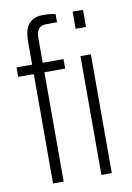

<svg xmlns="http://www.w3.org/2000/svg" viewBox="-84 -784 577 837"><g transform="rotate(-10 205.0 -365.5)"><path d="M82 0V-484H13V-526H82V-630Q82 -659 89.5 -681.5Q97 -704 115.5 -717.5Q134 -731 167 -731Q176 -731 185.5 -730.5Q195 -730 204.5 -728.5Q214 -727 221 -725V-689H175Q150 -689 139.5 -675.5Q129 -662 129 -637V-526H221V-484H129V0ZM296 -647V-723H342V-647ZM296 0V-526H342V0Z"/></g></svg>

Font: Archivo SemiCondensed Thin
Style: Regular
Weight: 250
Width: 4
Designer: Hector Gatti
Foundry: Omnibus-Type
Version: Version 2.001